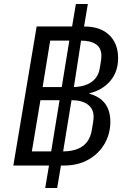

<svg xmlns="http://www.w3.org/2000/svg" viewBox="-20 -831 640 964"><path d="M267 113H207L226 0H47L164 -698H342L361 -811H421L402 -698Q484 -698 528.5 -655Q573 -612 573 -539Q573 -471 534 -425Q495 -379 430 -363V-360Q534 -331 534 -219Q534 -160 505.5 -110Q477 -60 424.5 -30Q372 0 302 0H286ZM290 -394 328 -627H232L194 -394ZM387 -627 351 -394Q407 -396 440.5 -420Q474 -444 481 -489L486 -519Q489 -537 489 -551Q489 -590 462 -608.5Q435 -627 387 -627ZM237 -71 279 -328H183L140 -71ZM339 -328 297 -71Q359 -71 395.5 -97.5Q432 -124 441 -178L446 -208Q450 -232 450 -245Q450 -284 421 -306Q392 -328 339 -328Z"/></svg>

Font: iA Writer Mono V
Style: Regular
Weight: 400
Italic angle: -9.5°
Designer: Mike Abbink, Paul van der Laan, Pieter van Rosmalen
Foundry: Bold Monday
Version: Version 2.000